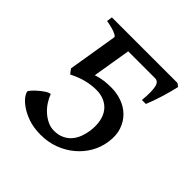

<svg xmlns="http://www.w3.org/2000/svg" viewBox="-133 -540 660 660"><g transform="rotate(45 197.0 -210.5)"><path d="M338.9 -130.4Q334.5 -98.6 318.8 -71.5Q303.2 -44.4 278.8 -24.2Q254.4 -3.9 223.4 7.6Q192.4 19 157.2 19Q122.6 19 96.4 9.8Q70.3 0.5 53 -12Q35.6 -24.4 27.1 -36.9Q18.6 -49.3 19.5 -55.7Q20 -57.6 26.6 -65.2Q33.2 -72.8 42.7 -81.1Q52.2 -89.4 63 -96.7Q73.7 -104 82.5 -105Q87.9 -90.3 97.4 -75.7Q106.9 -61 119.6 -49.6Q132.3 -38.1 147.5 -30.8Q162.6 -23.4 179.2 -23.4Q200.7 -23.4 216.3 -30.8Q231.9 -38.1 242.4 -50.3Q252.9 -62.5 259 -78.6Q265.1 -94.7 267.6 -112.3Q271 -138.7 266.8 -159.7Q262.7 -180.7 251.7 -195.3Q240.7 -210 223.4 -218Q206.1 -226.1 183.6 -226.1Q159.7 -226.1 135 -220Q110.4 -213.9 82.5 -199.7Q80.1 -202.1 75.9 -207.5Q71.8 -212.9 70.3 -215.8V-216.3L69.3 -215.8L99.1 -397.5Q99.6 -401.9 85 -408.2Q70.3 -414.6 42 -419.4L44.9 -439.9H363.8L375 -431.6Q373 -422.4 368.9 -406.2Q364.7 -390.1 359.4 -372.6Q354 -355 348.1 -338.6Q342.3 -322.3 337.9 -312H318.8Q322.8 -357.4 318.1 -377.2Q313.5 -397 297.9 -397H167L144 -257.8Q164.1 -264.2 179.4 -266.1Q194.8 -268.1 214.8 -268.1Q241.7 -268.1 266.4 -259Q291 -250 308.6 -232.4Q326.2 -214.8 335 -189.2Q343.8 -163.6 338.9 -130.4Z"/></g></svg>

Font: GentiumAlt
Style: Italic
Weight: 400
Italic angle: -7°
Designer: J. Victor Gaultney
Version: Version 1.02; 2005; OFL release